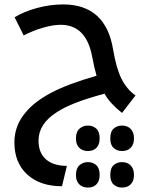

<svg xmlns="http://www.w3.org/2000/svg" viewBox="-20 -518 697 867"><path d="M531 -8Q505 -29 485.5 -49.5Q466 -70 452 -95Q299 -54 236 -11Q154 41 154 117Q154 172 187.5 201.5Q221 231 282 231L260 323Q161 323 103 270Q45 217 45 125Q45 48 97 -12Q136 -59 210 -98.5Q284 -138 416 -176Q411 -193 406 -214.5Q401 -236 396 -263Q369 -406 254 -406Q219 -406 173 -392.5Q127 -379 87 -358L46 -440Q88 -466 147.5 -482Q207 -498 265 -498Q458 -498 491 -293Q505 -210 528.5 -162.5Q552 -115 592 -87ZM377 164Q353 164 338 149.5Q323 135 323 107Q323 77 339 63Q355 49 377 49Q400 49 415 63Q430 77 430 107Q430 134 416 149Q402 164 377 164ZM531 164Q509 164 493.5 150.5Q478 137 478 107Q478 76 493.5 62.5Q509 49 531 49Q555 49 570 64Q585 79 585 107Q585 134 570.5 149Q556 164 531 164ZM377 329Q353 329 338 314.5Q323 300 323 272Q323 242 339 228Q355 214 377 214Q400 214 415 228Q430 242 430 272Q430 299 416 314Q402 329 377 329ZM531 329Q509 329 493.5 315.5Q478 302 478 272Q478 241 493.5 227.5Q509 214 531 214Q555 214 570 229Q585 244 585 272Q585 299 570.5 314Q556 329 531 329Z"/></svg>

Font: Noto Kufi Arabic Medium
Style: Regular
Weight: 500
Designer: Monotype Design Team, David Williams, Khaled Hosny
Foundry: Google LLC
Version: Version 2.109; ttfautohint (v1.8.4.7-5d5b)